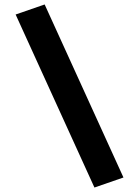

<svg xmlns="http://www.w3.org/2000/svg" viewBox="-20 -810 623 860"><path d="M50 -745 180 -790 533 -15 403 30Z"/></svg>

Font: Otomanopee
Style: Regular
Weight: 400
Designer: Das Ende der Wildnis
Foundry: Gutenberg Labo
Version: Version 3.000